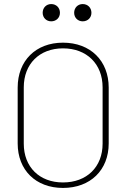

<svg xmlns="http://www.w3.org/2000/svg" viewBox="-20 -918 662 945"><path d="M232 -813C257 -813 275 -831 275 -855C275 -880 257 -898 232 -898C208 -898 190 -880 190 -855C190 -831 208 -813 232 -813ZM387 -813C412 -813 430 -831 430 -855C430 -880 412 -898 387 -898C363 -898 345 -880 345 -855C345 -831 363 -813 387 -813ZM290 7C425 7 515 -81 515 -212V-487C515 -619 425 -708 290 -708C156 -708 67 -619 67 -487V-212C67 -81 156 7 290 7ZM290 -20C174 -20 97 -96 97 -211V-488C97 -603 174 -680 290 -680C407 -680 485 -603 485 -488V-211C485 -96 407 -20 290 -20Z"/></svg>

Font: Barlow Thin
Style: Regular
Weight: 250
Designer: Jeremy Tribby
Foundry: Tribby Type
Version: Version 1.422;hotconv 1.0.109;makeotfexe 2.5.65596